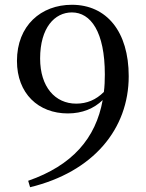

<svg xmlns="http://www.w3.org/2000/svg" viewBox="-20 -767 612 804"><path d="M106 17C370 -47 519 -226 519 -448C519 -634 427 -747 281 -747C152 -747 51 -660 51 -512C51 -375 141 -292 264 -292C325 -292 374 -313 410 -348C381 -187 282 -74 98 -10ZM415 -382C382 -349 344 -333 299 -333C211 -333 148 -403 148 -522C148 -651 209 -715 281 -715C360 -715 419 -634 419 -455C419 -430 418 -405 415 -382Z"/></svg>

Font: Noto Serif KR Medium
Style: Regular
Weight: 500
Designer: Ryoko NISHIZUKA 西塚涼子 (kana & ideographs); Frank Grießhammer (Latin, Greek & Cyrillic); Wenlong ZHANG 张文龙 (bopomofo); San
Foundry: Adobe
Version: Version 2.001;hotconv 1.1.0;makeotfexe 2.6.0